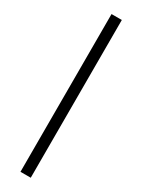

<svg xmlns="http://www.w3.org/2000/svg" viewBox="-238 -799 707 954"><g transform="rotate(30 115.5 -322.5)"><path d="M86 130V-775H145V130Z"/></g></svg>

Font: Raleway-v4020
Style: Regular
Weight: 400
Designer: Matt McInerney, Pablo Impallari, Rodrigo Fuenzalida
Foundry: Matt McInerney, Pablo Impallari, Rodrigo Fuenzalida
Version: Version 4.020;PS 004.020;hotconv 1.0.88;makeotf.lib2.5.64775